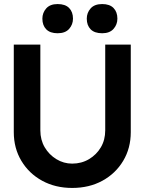

<svg xmlns="http://www.w3.org/2000/svg" viewBox="-20 -921 789 947"><path d="M48 -269V-701H179V-278Q179 -231 200.5 -194.5Q222 -158 258 -136Q294 -114 336 -114Q382 -114 419 -136Q456 -158 477.5 -194.5Q499 -231 499 -278V-701H625V-269Q625 -190 587.5 -127.5Q550 -65 485 -29.5Q420 6 336 6Q253 6 188 -29.5Q123 -65 85.5 -127.5Q48 -190 48 -269ZM408 -829Q408 -858 427 -879.5Q446 -901 484 -901Q521 -901 540 -881.5Q559 -862 559 -829Q559 -800 540 -778.5Q521 -757 484 -757Q446 -757 427 -776.5Q408 -796 408 -829ZM189 -829Q189 -858 208 -879.5Q227 -901 264 -901Q302 -901 321 -881.5Q340 -862 340 -829Q340 -800 321 -778.5Q302 -757 264 -757Q227 -757 208 -776.5Q189 -796 189 -829Z"/></svg>

Font: Our Lexend Medium
Style: Regular
Weight: 500
Designer: Bonnie Shaver-Troup, Thomas Jockin
Foundry: Lexend
Version: Version 1.007